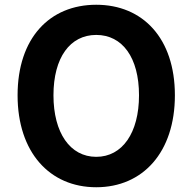

<svg xmlns="http://www.w3.org/2000/svg" viewBox="-20 -774 810 808"><path d="M385 14C581 14 716 -133 716 -373C716 -613 581 -754 385 -754C189 -754 54 -614 54 -373C54 -133 189 14 385 14ZM385 -114C275 -114 205 -215 205 -373C205 -532 275 -627 385 -627C495 -627 565 -532 565 -373C565 -215 495 -114 385 -114Z"/></svg>

Font: Noto Sans HK
Style: Bold
Weight: 700
Designer: Ryoko NISHIZUKA 西塚涼子 (kana, bopomofo & ideographs); Paul D. Hunt (Latin, Greek & Cyrillic); Sandoll Communications 산돌커뮤니
Foundry: Adobe
Version: Version 2.002;hotconv 1.0.116;makeotfexe 2.5.65601